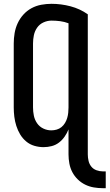

<svg xmlns="http://www.w3.org/2000/svg" viewBox="-20 -763 574 1006"><path d="M519 223Q495 223 471.5 219Q448 215 426.5 204.5Q405 194 387.5 177Q370 160 359 139Q348 118 343.5 94Q339 70 339 46V-85Q331 -65 318.5 -47Q306 -29 289 -16Q272 -3 251 2.5Q230 8 208 8Q184 8 160 1Q136 -6 117 -22Q98 -38 85.5 -59Q73 -80 65.5 -103.5Q58 -127 55 -151.5Q52 -176 52 -200V-535Q52 -562 56.5 -589Q61 -616 72.5 -641Q84 -666 102.5 -686.5Q121 -707 145 -720Q169 -733 196 -738Q223 -743 250 -743Q300 -743 349.5 -730Q399 -717 440 -688V46Q440 63 444 80Q448 97 458.5 110Q469 123 485.5 129Q502 135 519 135H534V223ZM249 -80Q263 -80 277 -84Q291 -88 302 -97Q313 -106 320.5 -118.5Q328 -131 332 -144.5Q336 -158 337.5 -172Q339 -186 339 -200V-641Q318 -649 295.5 -652Q273 -655 250 -655Q228 -655 207.5 -645.5Q187 -636 174.5 -618Q162 -600 157.5 -578.5Q153 -557 153 -535V-200Q153 -178 157.5 -156.5Q162 -135 174.5 -117Q187 -99 207 -89.5Q227 -80 249 -80Z"/></svg>

Font: Iosevka SS18 Semibold
Style: Regular
Weight: 600
Monospace: yes
Designer: Belleve Invis
Foundry: Belleve Invis
Version: Version 25.1.1; ttfautohint (v1.8.4)